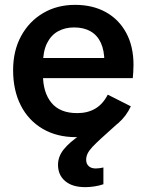

<svg xmlns="http://www.w3.org/2000/svg" viewBox="-20 -553 599 791"><path d="M293 12Q214 12 155.5 -22.5Q97 -57 65.5 -119Q34 -181 34 -264Q34 -344 67 -404.5Q100 -465 157.5 -499Q215 -533 289 -533Q362 -533 416 -503Q470 -473 500 -417.5Q530 -362 530 -286Q530 -271 529 -256Q528 -241 527 -231H96V-314H448L410 -299Q410 -345 395.5 -376.5Q381 -408 353 -424Q325 -440 285 -440Q248 -440 219 -424Q190 -408 173.5 -374.5Q157 -341 157 -289V-245Q157 -172 192 -129.5Q227 -87 298 -87Q341 -87 372.5 -105.5Q404 -124 424 -163L519 -115Q500 -74 467 -45.5Q434 -17 390.5 -2.5Q347 12 293 12ZM331 218Q278 218 248.5 193Q219 168 219 126Q219 92 242.5 62.5Q266 33 315 0L354 -23L389 -27L479 -57L397 17Q375 37 361 52Q347 67 341 79.5Q335 92 335 105Q335 122 345.5 131.5Q356 141 374 141Q382 141 389.5 140Q397 139 406 137V206Q389 212 369 215Q349 218 331 218Z"/></svg>

Font: TikTok Sans 24pt SemiBold
Style: Regular
Weight: 600
Version: Version 4.000